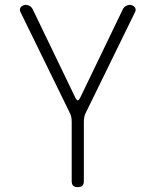

<svg xmlns="http://www.w3.org/2000/svg" viewBox="-20 -760 640 790"><path d="M300 10Q287 10 281 4Q275 -2 275 -15V-260Q275 -270 273 -279.5Q271 -289 266 -298L64 -711Q61 -717 62 -722.5Q63 -728 66.5 -731.5Q70 -735 75 -737.5Q80 -740 86 -740Q94 -740 102 -735.5Q110 -731 115 -721L291 -356Q296 -347 300 -347Q304 -347 309 -356L485 -721Q490 -731 498 -735.5Q506 -740 514 -740Q520 -740 525 -737.5Q530 -735 533.5 -731.5Q537 -728 538 -722.5Q539 -717 536 -711L334 -298Q329 -289 327 -279.5Q325 -270 325 -260V-15Q325 -2 319 4Q313 10 300 10Z"/></svg>

Font: Maple Mono Thin
Style: Regular
Weight: 250
Monospace: yes
Designer: subframe7536
Version: Version 7.000